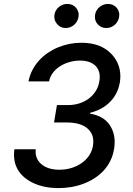

<svg xmlns="http://www.w3.org/2000/svg" viewBox="-20 -957 684 987"><path d="M54 -189.6H163.7Q158.7 -142 192.5 -113.3Q226.2 -84.5 285.2 -84.5Q317.1 -84.5 346.4 -93.2Q375.7 -101.9 399.1 -118.3Q422.6 -134.6 438.2 -157.7Q453.8 -180.8 458.1 -209.5Q462 -236.2 456 -256.9Q449.9 -277.7 431.8 -294.7Q397 -327.4 321.4 -327.4H257.8L272.7 -416.9H331Q359.4 -416.9 386.2 -425.1Q413 -433.2 434.7 -448.9Q456.3 -464.5 471.2 -487.4Q486.2 -510.3 490.8 -539.8Q495 -563.6 490.4 -583.1Q485.8 -602.6 473 -616.5Q460.2 -630.3 439.6 -638Q419 -645.6 391.3 -645.6Q364.3 -645.6 337.7 -638.1Q311.1 -630.7 289.2 -616.8Q267.4 -603 252.1 -583.1Q236.9 -563.2 232.2 -538.4H126.4Q132.5 -569.6 146.3 -596.4Q160.2 -623.2 180.2 -645.4Q200.3 -667.6 225.1 -684.7Q250 -701.7 278.1 -713.4Q306.1 -725.1 336.3 -731.2Q366.5 -737.2 397 -737.2Q468.8 -737.2 516 -708.8Q539.4 -694.6 556.6 -675.4Q573.9 -656.2 584.2 -633.5Q594.5 -610.8 597.5 -585.2Q600.5 -559.7 595.9 -532.7Q590.6 -501.8 577.2 -476.4Q563.9 -451 544 -431.5Q524.1 -411.9 498.6 -398.3Q473 -384.6 443.5 -377.1V-372.5Q513.5 -361.2 545.5 -312.1Q577.4 -263.1 566.8 -193.2Q561.4 -159.1 547.4 -130.7Q533.4 -102.3 512.4 -79.7Q491.5 -57.2 465 -40.3Q438.6 -23.4 408.7 -12.3Q378.9 -1.1 346.6 4.4Q314.3 9.9 282 9.9Q207.7 9.9 153.1 -15.3Q97.3 -40.8 71.6 -84.9Q45.8 -128.9 54 -189.6ZM468.8 -881.4Q470.5 -893.1 476.6 -903.2Q482.6 -913.4 491.5 -920.8Q500.4 -928.3 511.4 -932.5Q522.4 -936.8 534.1 -936.8Q563.2 -936.8 579.9 -916.9Q588.1 -907 591.4 -894.9Q594.8 -882.8 592 -867.9Q589.8 -856.2 583.8 -846.1Q577.8 -835.9 568.9 -828.5Q560 -821 549 -816.9Q538 -812.9 525.9 -812.9Q499.3 -812.9 481.5 -833.1Q464.1 -853.3 468.8 -881.4ZM259.9 -881.4Q261.7 -893.1 267.6 -903.2Q273.4 -913.4 282.3 -920.8Q291.2 -928.3 302.2 -932.5Q313.2 -936.8 325.3 -936.8Q354.4 -936.8 371.1 -916.9Q379.3 -907 382.6 -894.9Q386 -882.8 383.2 -867.9Q381 -856.2 375 -846.1Q369 -835.9 360.1 -828.5Q351.2 -821 340.2 -816.9Q329.2 -812.9 317.1 -812.9Q290.8 -812.9 273.1 -833.8Q255.7 -854.4 259.9 -881.4Z"/></svg>

Font: Inter P Medium
Style: Italic
Weight: 500
Italic angle: 9.39999°
Designer: Rasmus Andersson
Foundry: rsms
Version: Version 3.018;git-588b23468